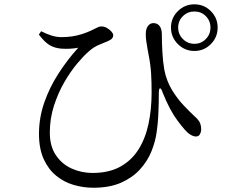

<svg xmlns="http://www.w3.org/2000/svg" viewBox="-20 -826 1040 888"><path d="M770.8 -698.5Q770.8 -743.2 802.7 -774.6Q834.5 -806 879.1 -806Q923.7 -806 955.2 -774.6Q986.6 -743.2 986.6 -698.5Q986.6 -653.9 955.2 -622.1Q923.7 -590.3 879.1 -590.3Q834.5 -590.3 802.7 -622.1Q770.8 -653.9 770.8 -698.5ZM804 -698.5Q804 -667.4 826 -645.4Q847.9 -623.4 879.1 -623.4Q910.5 -623.4 931.9 -645.4Q953.4 -667.4 953.4 -698.5Q953.4 -729.9 931.9 -751.4Q910.5 -772.9 879.1 -772.9Q847.9 -772.9 826 -751.4Q804 -729.9 804 -698.5ZM159.7 -666.1 170.4 -681.6Q194.6 -669.1 217.8 -661.7Q241 -654.3 265.2 -654.3Q290.7 -654.3 313.9 -657.8Q337 -661.3 358.3 -668.1Q379.7 -674.9 397.7 -683Q421.1 -693.8 430.2 -698.8Q439.3 -703.8 448.6 -703.8Q462 -703.8 474.5 -696.7Q486.9 -689.6 495.3 -680Q503.7 -670.4 503.7 -662.7Q503.7 -654.6 498.6 -648.5Q493.5 -642.4 479.5 -636Q461.3 -628.1 437.3 -618.4Q413.3 -608.7 389.9 -587.6Q367.1 -568 336.5 -531.6Q306 -495.2 277.3 -445.6Q248.6 -396.1 229.5 -336.7Q210.4 -277.4 210.4 -212.5Q210.4 -150.1 238.2 -108.7Q265.9 -67.2 311 -46.7Q356.2 -26.1 408 -26.1Q482.5 -26.1 534.8 -54.3Q587 -82.6 619.4 -133.1Q651.8 -183.6 666.5 -251.4Q681.2 -319.2 681.2 -398.3Q681.2 -447.3 678.8 -486.9Q676.4 -526.6 667.9 -569.2Q665.6 -582.4 662.3 -599.9Q659 -617.3 656.6 -635.2Q654.2 -653.2 654.2 -666.8Q654.2 -693 664.5 -706.2Q674.7 -719.3 689.6 -719.1Q702.4 -718.9 710.7 -712.7Q719.1 -706.6 723.8 -695.4Q728.5 -684.2 728.5 -670.1Q728.5 -631.6 730.9 -587.1Q733.2 -542.6 740 -502.9Q750.6 -450.4 775.9 -409.1Q801.3 -367.9 830.2 -337.7Q859.2 -307.6 880.6 -287.4Q892.4 -277.9 901.1 -264.8Q909.7 -251.7 910.5 -228.8Q910.5 -216 904.7 -205.4Q898.9 -194.7 886.6 -194.7Q875 -194.7 861.2 -203Q847.4 -211.2 834.8 -225.9Q818.3 -244.7 800.4 -269Q782.4 -293.3 765.5 -325.2Q748.6 -357.1 732.5 -397.4Q725.5 -418.2 720.1 -417.6Q714.6 -417 714.6 -394.2Q714.6 -375.2 714.1 -347.7Q713.5 -320.3 711.8 -287.4Q710.1 -254.4 704.8 -217.2Q699.2 -173.1 681 -127.4Q662.7 -81.6 628.1 -43.3Q593.5 -4.9 540.4 18.7Q487.3 42.3 411.8 42.3Q364.9 42.3 320.2 29.1Q275.4 16 239.6 -13.5Q203.7 -42.9 182 -90.5Q160.3 -138.2 160.3 -207.2Q160.3 -281 184.6 -351.2Q208.9 -421.5 250.4 -485.8Q291.9 -550.1 341.9 -605.3Q325.1 -601.9 304.9 -600.7Q284.7 -599.6 262.6 -601.1Q232.3 -603.8 209.4 -617.3Q186.6 -630.9 159.7 -666.1Z"/></svg>

Font: Noto Serif KR
Style: Regular
Weight: 200
Designer: Ryoko NISHIZUKA 西塚涼子 (kana & ideographs); Frank Grießhammer (Latin, Greek & Cyrillic); Wenlong ZHANG 张文龙 (bopomofo); San
Foundry: Adobe
Version: Version 2.001;hotconv 1.1.0;makeotfexe 2.6.0